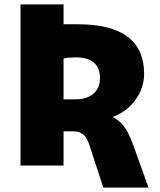

<svg xmlns="http://www.w3.org/2000/svg" viewBox="-20 -750 726 870"><path d="M268 -485V-300H323Q374 -300 403.5 -325.5Q433 -351 433 -395Q433 -490 323 -490Q291 -490 268 -485ZM268 -640H333Q633 -640 633 -415Q633 -352 594 -298Q555 -244 493 -221V-219Q523 -202 543 -175.5Q563 -149 581 -100L653 100H448L386 -90Q375 -125 358 -140Q341 -155 313 -155H268V0H73V-730H268Z"/></svg>

Font: M PLUS 1p Black
Style: Regular
Weight: 900
Version: Version 1.061